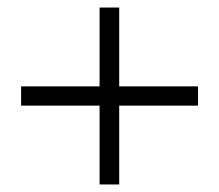

<svg xmlns="http://www.w3.org/2000/svg" viewBox="-20 -489 581 509"><path d="M244 0V-209H36V-260H244V-469H296V-260H505V-209H296V0Z"/></svg>

Font: Frank Ruhl Libre Light
Style: Regular
Weight: 300
Designer: Yanek Iontef
Foundry: Fontef
Version: Version 6.003;gftools[0.9.30]